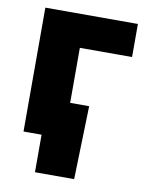

<svg xmlns="http://www.w3.org/2000/svg" viewBox="-78 -573 609 787"><g transform="rotate(10 226.5 -180.0)"><path d="M432.1 -515.6V-377.9H214.8V0H46.9V-515.6ZM122.1 156.2V0H77.6V-148.9H293.9L285.2 156.2Z"/></g></svg>

Font: Inter Display ExtraBold
Style: Regular
Weight: 800
Designer: Rasmus Andersson
Foundry: rsms
Version: Version 4.000;git-a52131595